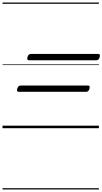

<svg xmlns="http://www.w3.org/2000/svg" viewBox="-20 -1015 811 1520"><path d="M210 -538Q200 -538 197 -544Q194 -550 198 -564Q205 -588 225 -588H757Q768 -588 770 -581.5Q772 -575 769 -562Q762 -538 743 -538ZM129 -288Q119 -288 116 -294Q113 -300 117 -314Q124 -338 144 -338H676Q687 -338 689 -331.5Q691 -325 688 -312Q681 -288 662 -288ZM0 475H763V485H0ZM0 -20H763V0H0ZM0 -505H763V-500H0ZM0 -995H763V-985H0Z"/></svg>

Font: Playwrite CZ Guides
Style: Regular
Weight: 400
Designer: Veronika Burian, José Scaglione
Foundry: TypeTogether
Version: Version 1.003